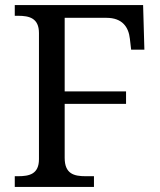

<svg xmlns="http://www.w3.org/2000/svg" viewBox="-20 -734 630 754"><path d="M38 0H349V-42H316C271 -42 234 -51 234 -114V-326H475V-375H234V-664H398C461 -664 485 -627 490 -582L495 -539H547L542 -714H38V-672H51C95 -672 133 -663 133 -604V-109C133 -50 95 -42 51 -42H38Z"/></svg>

Font: Noto Serif Balinese
Style: Regular
Weight: 400
Designer: Monotype Design Team
Foundry: Monotype Imaging Inc.
Version: Version 2.005